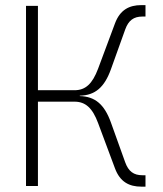

<svg xmlns="http://www.w3.org/2000/svg" viewBox="-20 -716 626 739"><path d="M80.1 0H126V-324.7H266.6C309.1 -324.7 335.9 -300.3 357.4 -242.7L422.4 -68.4C441.9 -15.6 477.5 2.4 523.9 2.4H540V-41.5H528.3C494.6 -41.5 474.6 -56.2 461.9 -91.3L406.7 -245.1C381.8 -314 346.2 -344.7 287.1 -346.2V-347.7C346.2 -349.1 381.8 -379.9 406.7 -448.7L461.9 -602.5C474.6 -637.7 494.6 -652.3 528.3 -652.3H540V-696.3H523.9C477.5 -696.3 441.9 -678.2 422.4 -625.5L357.4 -451.2C335.4 -393.1 309.1 -368.7 266.6 -368.7H126V-693.4H80.1Z"/></svg>

Font: Cascadia Code PL ExtraLight
Style: Regular
Weight: 200
Monospace: yes
Designer: Aaron Bell
Foundry: Saja Typeworks
Version: Version 2404.023